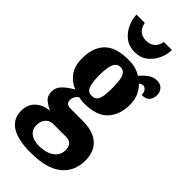

<svg xmlns="http://www.w3.org/2000/svg" viewBox="-322 -825 1115 1115"><g transform="rotate(45 235.5 -267.0)"><path d="M199 234Q93 234 40.5 200Q-12 166 -12 100Q-12 66 2.5 41Q17 16 44 0.5Q71 -15 107 -18Q81 -29 57.5 -48Q34 -67 34 -103Q34 -137 59 -162Q84 -187 124 -209Q82 -224 52.5 -262.5Q23 -301 23 -365Q23 -454 70 -502Q117 -550 218 -550Q252 -550 276.5 -543.5Q301 -537 325 -523Q339 -539 353 -552Q367 -565 384 -573.5Q401 -582 423 -582Q452 -582 467.5 -564Q483 -546 483 -522Q483 -497 469 -478Q455 -459 418 -459Q418 -484 407 -494.5Q396 -505 388 -505Q378 -505 371.5 -501.5Q365 -498 360 -495Q381 -475 396 -444.5Q411 -414 411 -370Q411 -289 365 -238.5Q319 -188 218 -188Q209 -188 193.5 -189.5Q178 -191 170 -193Q162 -188 153 -174Q144 -160 144 -143Q144 -126 155 -118.5Q166 -111 180 -111H280Q340 -111 379 -93Q418 -75 437.5 -41Q457 -7 457 41Q457 131 393.5 182.5Q330 234 199 234ZM202 172Q243 172 272 161Q301 150 317 129Q333 108 333 80Q333 54 320.5 38.5Q308 23 279 23H172Q160 23 145.5 30Q131 37 120.5 53.5Q110 70 110 99Q110 123 123 139.5Q136 156 157 164Q178 172 202 172ZM216 -250Q240 -250 251.5 -264.5Q263 -279 266.5 -305Q270 -331 270 -365Q270 -400 266.5 -427.5Q263 -455 251.5 -471Q240 -487 217 -487Q195 -487 183 -470.5Q171 -454 167 -426.5Q163 -399 163 -364Q163 -315 173 -282.5Q183 -250 216 -250ZM213 -606Q166 -606 134 -631Q102 -656 85 -693.5Q68 -731 67 -768H135Q142 -732 162.5 -716Q183 -700 213 -700Q244 -700 264.5 -716Q285 -732 292 -768H358Q358 -731 341 -693.5Q324 -656 292 -631Q260 -606 213 -606Z"/></g></svg>

Font: Noto Serif Khmer ExtraCondensed Black
Style: Regular
Weight: 900
Width: 2
Designer: Danh Hong and the Monotype Design Team
Foundry: Monotype Imaging Inc.
Version: Version 2.004